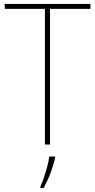

<svg xmlns="http://www.w3.org/2000/svg" viewBox="-20 -785 483 975"><path d="M234 -51H208V-740H4V-765H439V-740H234ZM260 17Q251 55 236 95Q221 135 201 170H185V163Q193 146 202.5 118Q212 90 220 60.5Q228 31 230 10H260Z"/></svg>

Font: Noto Sans Tamil UI SemiCondensed Thin
Style: Regular
Weight: 100
Width: 4
Designer: Jelle Bosma - Monotype Design Team
Foundry: Monotype Imaging Inc.
Version: Version 2.004; ttfautohint (v1.8.4.7-5d5b)